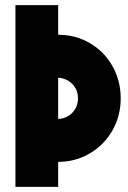

<svg xmlns="http://www.w3.org/2000/svg" viewBox="-20 -726 499 746"><path d="M283 -344Q283 -377 261 -399.5Q239 -422 206 -424V-264Q239 -265 261 -288Q283 -311 283 -344ZM40 -706H206V-591Q273 -591 329 -558.5Q385 -526 417 -469Q449 -412 449 -344Q449 -276 417 -219.5Q385 -163 329 -130Q273 -97 206 -97V0H40Z"/></svg>

Font: Lineal Heavy
Style: Regular
Weight: 900
Designer: Created by Frank Adebiaye with contributions from Anton Moglia & Ariel Martín Pérez
Created by Frank ADEBIAYE with FontF
Foundry: Velvetyne Type Foundry
Version: Version 2.000